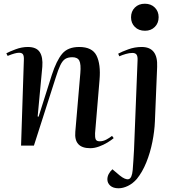

<svg xmlns="http://www.w3.org/2000/svg" viewBox="-20 -781 944 1030"><path d="M590 -40Q577 -29 556.5 -16.5Q536 -4 511.5 5Q487 14 464 14Q376 14 384 -74L411 -389Q415 -437 405.5 -455.5Q396 -474 368 -474Q344 -474 329.5 -464.5Q315 -455 303.5 -431Q292 -407 279 -365L162 0H93L108 -459Q109 -480 103.5 -489Q98 -498 82 -498Q62 -498 21 -481L14 -495Q30 -504 63.5 -516.5Q97 -529 129 -529Q175 -529 193 -502Q211 -475 207 -423L182 -156L187 -155L258 -379Q283 -456 313.5 -492.5Q344 -529 405 -529Q475 -529 498 -482.5Q521 -436 514 -353L490 -66Q489 -44 493.5 -33.5Q498 -23 515 -23Q533 -23 550 -32Q567 -41 581 -52ZM683 -688Q683 -720 703.5 -740.5Q724 -761 757 -761Q790 -761 810.5 -740.5Q831 -720 831 -689Q831 -657 810.5 -636.5Q790 -616 758 -616Q724 -616 703.5 -636.5Q683 -657 683 -688ZM811 -130Q809 -78 797.5 -20Q786 38 765 90Q744 142 714 179Q692 204 666 216.5Q640 229 616 229Q587 229 571.5 215Q556 201 556 181Q556 153 583 127L622 160Q653 185 670.5 180Q688 175 692 130Q694 105 695.5 81Q697 57 699 22L718 -458Q719 -479 712.5 -488Q706 -497 690 -497Q674 -497 655 -491.5Q636 -486 620 -479L614 -493Q634 -504 668.5 -516.5Q703 -529 740 -529Q828 -529 823 -422Z"/></svg>

Font: Literata 72pt Medium
Style: Italic
Weight: 500
Italic angle: -2°
Designer: Latin by Veronika Burian and Jose Scaglione. Greek by Irene Vlachou. Cyrillic by Vera Evstafieva
Foundry: TypeTogether
Version: Version 3.002